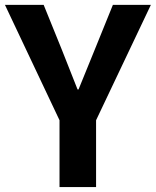

<svg xmlns="http://www.w3.org/2000/svg" viewBox="-26 -760 633 780"><path d="M215.8 0V-271.5L-5.9 -740.2H151.4L224.6 -559.6Q282.2 -414.1 289.1 -396.5H293Q338.9 -508.8 359.4 -559.6L432.6 -740.2H586.9L364.3 -271.5V0Z"/></svg>

Font: Taipei Sans TC Beta
Style: Bold
Weight: 700
Designer: JT Foundry
Foundry: JT Foundry
Version: Version 1.000